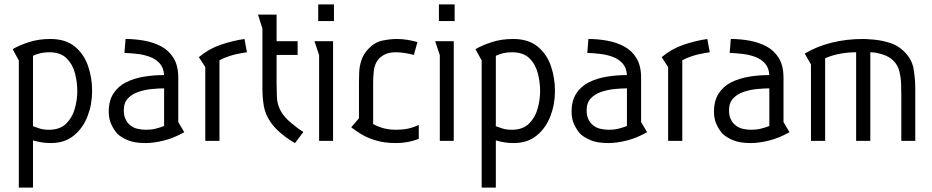

<svg xmlns="http://www.w3.org/2000/svg" viewBox="-20 -636 4207 867"><path d="M37 -414Q68 -432 111.5 -446Q155 -460 207 -460Q276 -460 317.5 -426Q359 -392 377.5 -338.5Q396 -285 396 -225Q396 -165 375.5 -111.5Q355 -58 313.5 -24Q272 10 210 10Q188 10 169 7Q150 4 129 -2V211H65V-363ZM129 -66Q140 -62 158 -56Q176 -50 201 -50Q250 -50 278 -77Q306 -104 317.5 -144.5Q329 -185 329 -225Q329 -265 318.5 -305.5Q308 -346 280.5 -373Q253 -400 202 -400Q161 -400 129 -384Z M547 -460Q589 -460 631 -452.5Q673 -445 708 -426.5Q743 -408 764 -373.5Q785 -339 785 -285V-85L812 -39Q766 -13 720.5 -1.5Q675 10 637 10Q588 10 558 -2.5Q528 -15 511 -31Q495 -48 483 -73.5Q471 -99 471 -131Q471 -181 492 -213.5Q513 -246 548.5 -264Q584 -282 628.5 -289.5Q673 -297 721 -297Q719 -330 701.5 -349.5Q684 -369 657.5 -379Q631 -389 601 -392.5Q571 -396 542 -397ZM721 -237Q697 -237 666 -234Q635 -231 606 -221.5Q577 -212 558 -192Q539 -172 539 -138Q539 -115 546 -99.5Q553 -84 562 -76Q578 -60 598.5 -55Q619 -50 639 -50Q663 -50 683 -55Q703 -60 721 -67Z M907 -333 878 -378Q922 -415 975.5 -433.5Q1029 -452 1084 -460L1095 -400Q1047 -393 1018 -383.5Q989 -374 971 -364V0H907Z M1229 -570V-450H1324V-388H1229V-259Q1229 -231 1230.5 -196Q1232 -161 1251 -129Q1265 -106 1294.5 -81Q1324 -56 1350 -40L1312 10Q1283 -6 1253.5 -30Q1224 -54 1205 -80Q1178 -118 1171.5 -156.5Q1165 -195 1165 -233V-507L1145 -570Z M1488 -616V-541H1417V-616ZM1484 -450V0H1421V-387L1400 -450Z M1849 -388Q1830 -393 1808.5 -396.5Q1787 -400 1769 -400Q1733 -400 1713.5 -388Q1694 -376 1687 -366Q1671 -345 1668 -316Q1665 -287 1665 -265V-76Q1711 -50 1769 -50Q1797 -50 1821.5 -55Q1846 -60 1871 -72V-9Q1823 10 1768 10Q1717 10 1678 -1.5Q1639 -13 1611.5 -30Q1584 -47 1566 -61L1601 -102V-265Q1601 -284 1602 -310Q1603 -336 1612 -364Q1621 -392 1644 -416Q1673 -446 1708 -453Q1743 -460 1771 -460Q1797 -460 1820.5 -456Q1844 -452 1865 -446Z M2033 -616V-541H1962V-616ZM2029 -450V0H1966V-387L1945 -450Z M2127 -414Q2158 -432 2201.5 -446Q2245 -460 2297 -460Q2366 -460 2407.5 -426Q2449 -392 2467.5 -338.5Q2486 -285 2486 -225Q2486 -165 2465.5 -111.5Q2445 -58 2403.5 -24Q2362 10 2300 10Q2278 10 2259 7Q2240 4 2219 -2V211H2155V-363ZM2219 -66Q2230 -62 2248 -56Q2266 -50 2291 -50Q2340 -50 2368 -77Q2396 -104 2407.5 -144.5Q2419 -185 2419 -225Q2419 -265 2408.5 -305.5Q2398 -346 2370.5 -373Q2343 -400 2292 -400Q2251 -400 2219 -384Z M2637 -460Q2679 -460 2721 -452.5Q2763 -445 2798 -426.5Q2833 -408 2854 -373.5Q2875 -339 2875 -285V-85L2902 -39Q2856 -13 2810.5 -1.5Q2765 10 2727 10Q2678 10 2648 -2.5Q2618 -15 2601 -31Q2585 -48 2573 -73.5Q2561 -99 2561 -131Q2561 -181 2582 -213.5Q2603 -246 2638.5 -264Q2674 -282 2718.5 -289.5Q2763 -297 2811 -297Q2809 -330 2791.5 -349.5Q2774 -369 2747.5 -379Q2721 -389 2691 -392.5Q2661 -396 2632 -397ZM2811 -237Q2787 -237 2756 -234Q2725 -231 2696 -221.5Q2667 -212 2648 -192Q2629 -172 2629 -138Q2629 -115 2636 -99.5Q2643 -84 2652 -76Q2668 -60 2688.5 -55Q2709 -50 2729 -50Q2753 -50 2773 -55Q2793 -60 2811 -67Z M2997 -333 2968 -378Q3012 -415 3065.5 -433.5Q3119 -452 3174 -460L3185 -400Q3137 -393 3108 -383.5Q3079 -374 3061 -364V0H2997Z M3280 -460Q3322 -460 3364 -452.5Q3406 -445 3441 -426.5Q3476 -408 3497 -373.5Q3518 -339 3518 -285V-85L3545 -39Q3499 -13 3453.5 -1.5Q3408 10 3370 10Q3321 10 3291 -2.5Q3261 -15 3244 -31Q3228 -48 3216 -73.5Q3204 -99 3204 -131Q3204 -181 3225 -213.5Q3246 -246 3281.5 -264Q3317 -282 3361.5 -289.5Q3406 -297 3454 -297Q3452 -330 3434.5 -349.5Q3417 -369 3390.5 -379Q3364 -389 3334 -392.5Q3304 -396 3275 -397ZM3454 -237Q3430 -237 3399 -234Q3368 -231 3339 -221.5Q3310 -212 3291 -192Q3272 -172 3272 -138Q3272 -115 3279 -99.5Q3286 -84 3295 -76Q3311 -60 3331.5 -55Q3352 -50 3372 -50Q3396 -50 3416 -55Q3436 -60 3454 -67Z M3614 -394Q3669 -427 3736 -443.5Q3803 -460 3876 -460Q3894 -460 3927 -457Q3960 -454 3996.5 -443Q4033 -432 4060 -406Q4098 -370 4105.5 -324.5Q4113 -279 4113 -238V0H4050V-203Q4050 -228 4049 -257.5Q4048 -287 4041 -314.5Q4034 -342 4015 -361Q3997 -380 3966 -390Q3935 -400 3910 -400V0H3846V-400Q3811 -400 3774.5 -393.5Q3738 -387 3706 -373V0H3642V-345Z"/></svg>

Font: Aubrey
Style: Regular
Weight: 400
Designer: Gayaneh Bagdasaryan
Foundry: Cyreal.org
Version: Version 1.102; ttfautohint (v1.8.3)